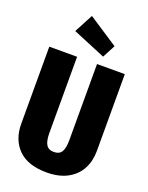

<svg xmlns="http://www.w3.org/2000/svg" viewBox="-176 -1043 888 1149"><g transform="rotate(20 268.0 -468.5)"><path d="M508 -205Q508 -142 481.5 -91.5Q455 -41 401 -11.5Q347 18 268 18Q149 18 88 -42.5Q27 -103 27 -205V-695H204V-211Q204 -160 218.5 -136Q233 -112 268 -112Q302 -112 316.5 -135.5Q331 -159 331 -211V-695H508ZM204 -955 393 -831 350 -749 141 -836Z"/></g></svg>

Font: Fira Sans Extra Condensed ExtraBold
Style: Regular
Weight: 800
Width: 1
Designer: Carrois Corporate & Edenspiekermann AG
Foundry: Carrois Corporate GbR & Edenspiekermann AG
Version: Version 4.203